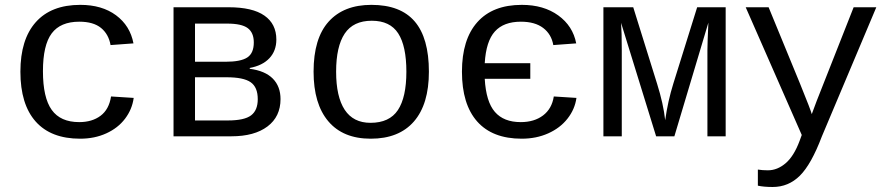

<svg xmlns="http://www.w3.org/2000/svg" viewBox="-20 -558 3641 786"><path d="M63.5 -264.6Q63.5 -396.5 126.5 -467.3Q189.5 -538.1 308.6 -538.1Q397.5 -538.1 455.1 -495.4Q512.7 -452.6 526.4 -380.4L432.6 -373.5Q424.8 -418 393.6 -443.6Q362.3 -469.2 304.7 -469.2Q227.5 -469.2 191.7 -421.4Q155.8 -373.5 155.8 -266.6Q155.8 -158.2 191.7 -108.2Q227.5 -58.1 304.2 -58.1Q356.9 -58.1 391.6 -84Q426.3 -109.9 434.6 -163.1L527.3 -157.2Q521 -110.4 491.9 -72Q462.9 -33.7 415 -12Q367.2 9.8 308.1 9.8Q188.5 9.8 126 -60.5Q63.5 -130.9 63.5 -264.6Z M916 -528.3Q1013.7 -528.3 1062.5 -494.1Q1111.3 -460 1111.3 -396Q1111.3 -350.1 1083 -319.8Q1054.7 -289.6 1002.4 -279.8V-276.4Q1065.4 -268.1 1096.9 -236.1Q1128.4 -204.1 1128.4 -152.3Q1128.4 -80.6 1075 -40.3Q1021.5 0 927.2 0H690.4V-528.3ZM778.3 -64.9H913.1Q980.5 -64.9 1007.8 -85.7Q1035.2 -106.4 1035.2 -151.9Q1035.2 -201.2 1006.1 -221.4Q977.1 -241.7 907.2 -241.7H778.3ZM778.3 -461.4V-305.2H903.3Q965.8 -305.2 992.4 -322.8Q1019 -340.3 1019 -384.3Q1019 -424.3 994.1 -442.9Q969.2 -461.4 910.2 -461.4Z M1735.8 -264.6Q1735.8 -131.3 1674.6 -60.8Q1613.3 9.8 1497.6 9.8Q1384.3 9.8 1324 -61.5Q1263.7 -132.8 1263.7 -264.6Q1263.7 -400.9 1325.4 -469.5Q1387.2 -538.1 1500.5 -538.1Q1619.6 -538.1 1677.7 -470.2Q1735.8 -402.3 1735.8 -264.6ZM1643.6 -264.6Q1643.6 -369.6 1610.1 -421.4Q1576.7 -473.1 1502 -473.1Q1426.3 -473.1 1391.1 -420.4Q1356 -367.7 1356 -264.6Q1356 -162.1 1391.1 -108.6Q1426.3 -55.2 1496.6 -55.2Q1574.2 -55.2 1608.9 -107.4Q1643.6 -159.7 1643.6 -264.6Z M1871.1 -264.6Q1871.1 -396.5 1934.1 -467.3Q1997.1 -538.1 2116.2 -538.1Q2205.6 -538.1 2265.4 -494.9Q2325.2 -451.7 2338.9 -380.4L2245.1 -373.5Q2237.3 -418 2203.6 -443.6Q2169.9 -469.2 2112.3 -469.2Q2042 -469.2 2005.9 -429.2Q1969.7 -389.2 1964.4 -299.3H2150.9V-235.4H1964.4Q1969.7 -141.6 2005.9 -99.9Q2042 -58.1 2111.8 -58.1Q2167 -58.1 2203.1 -85.4Q2239.3 -112.8 2247.1 -163.1L2339.8 -157.2Q2333.5 -110.8 2303.2 -72.3Q2272.9 -33.7 2224.1 -12Q2175.3 9.8 2115.7 9.8Q1996.1 9.8 1933.6 -60.5Q1871.1 -130.9 1871.1 -264.6Z M2876 0V-353.5Q2876 -379.4 2879.9 -465.3L2740.7 0H2666L2522.5 -464.4Q2525.4 -427.7 2525.4 -353.5V0H2450.2V-528.3H2572.3L2669.9 -215.3Q2695.8 -132.8 2703.1 -65.9Q2713.9 -143.6 2736.3 -215.3L2834 -528.3H2950.7V0Z M3143.1 207.5Q3106.9 207.5 3082.5 202.1V136.2Q3101.1 139.2 3123.5 139.2Q3162.1 139.2 3196 110.4Q3230 81.5 3253.4 18.6L3262.2 -5.4L3032.7 -528.3H3126.5L3255.4 -214.8Q3299.8 -105.5 3303.2 -90.8L3323.2 -144.5L3474.6 -528.3H3567.4L3344.7 0Q3301.3 114.7 3254.6 161.1Q3208 207.5 3143.1 207.5Z"/></svg>

Font: Cousine
Style: Regular
Weight: 400
Monospace: yes
Designer: Steve Matteson
Foundry: Monotype Imaging Inc.
Version: Version 1.21